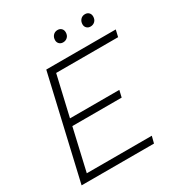

<svg xmlns="http://www.w3.org/2000/svg" viewBox="-201 -1011 1071 1146"><g transform="rotate(-30 334.0 -437.5)"><path d="M26 0 189 -704H668L657 -657H230L166 -381H506L495 -334H155L89 -47H537L525 0ZM547 -794Q531 -794 521 -804Q511 -814 511 -829Q511 -849 523 -862Q535 -875 554 -875Q570 -875 580 -865Q590 -855 590 -839Q590 -818 577.5 -806Q565 -794 547 -794ZM358 -794Q342 -794 332 -804Q322 -814 322 -829Q322 -849 334 -862Q346 -875 365 -875Q381 -875 391 -865Q401 -855 401 -839Q401 -818 388.5 -806Q376 -794 358 -794Z"/></g></svg>

Font: Prodigy Sans Light
Style: Italic
Weight: 300
Italic angle: -13°
Designer: Wei Huang
Foundry: Wei Huang
Version: Version 1.003; ttfautohint (v1.8.3)